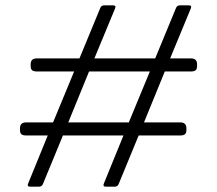

<svg xmlns="http://www.w3.org/2000/svg" viewBox="-20 -700 814 720"><path d="M86 -13 159 -192H78Q66 -192 60.5 -196.5Q55 -201 55 -212V-219Q55 -241 78 -241H179L258 -432H118Q106 -432 100.5 -436.5Q95 -441 95 -452V-459Q95 -481 118 -481H278L356 -670Q360 -680 371 -680H404Q417 -680 411 -667L334 -481H562L640 -670Q644 -680 655 -680H688Q701 -680 695 -667L618 -481H696Q719 -481 719 -459V-452Q719 -441 713.5 -436.5Q708 -432 696 -432H598L520 -241H656Q679 -241 679 -219V-212Q679 -201 673.5 -196.5Q668 -192 656 -192H500L425 -10Q421 0 410 0H377Q364 0 370 -13L443 -192H216L141 -10Q137 0 126 0H93Q80 0 86 -13ZM463 -241 542 -432H314L236 -241Z"/></svg>

Font: Mitr ExtraLight
Style: Regular
Weight: 275
Designer: Thanarat Vachiruckul
Foundry: Cadson Demak Co.,Ltd.
Version: Version 1.001